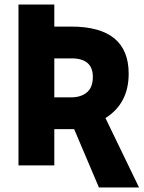

<svg xmlns="http://www.w3.org/2000/svg" viewBox="-20 -734 640 852"><path d="M419 98H597L448 -210Q551 -275 551 -407Q551 -616 296 -616H221V-714H62V0H221V-161H309ZM221 -302V-475H297Q392 -475 392 -393Q392 -346 365.5 -324Q339 -302 296 -302Z"/></svg>

Font: Noto Sans Mono Extra
Style: Regular
Weight: 800
Designer: Monotype Design Team
Foundry: Monotype Imaging Inc.
Version: Version 1.900